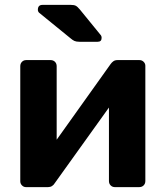

<svg xmlns="http://www.w3.org/2000/svg" viewBox="-20 -766 670 786"><path d="M86 0Q77 0 70 -7Q63 -14 63 -24V-495Q63 -506 70 -513Q77 -520 87 -520H187Q198 -520 205 -513Q212 -506 212 -495V-115L172 -138L433 -504Q438 -511 444.5 -515.5Q451 -520 461 -520H551Q561 -520 568 -513Q575 -506 575 -497V-25Q575 -14 568 -7Q561 0 550 0H450Q440 0 433 -7Q426 -14 426 -25V-390L467 -383L204 -16Q200 -9 193 -4.5Q186 0 177 0ZM305 -595Q292 -595 284.5 -598.5Q277 -602 269 -609L140 -714Q135 -719 135 -726Q135 -746 154 -746H270Q283 -746 290 -742.5Q297 -739 307 -727L391 -624Q396 -619 396 -611Q396 -595 380 -595Z"/></svg>

Font: Rubik SemiBold
Style: Regular
Weight: 600
Designer: Hubert and Fischer
Foundry: Hubert and Fischer
Version: Version 2.300;gftools[0.9.30]